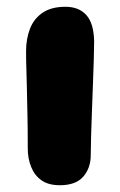

<svg xmlns="http://www.w3.org/2000/svg" viewBox="-20 -537 354 567"><path d="M157 10Q123 10 102.5 -4.5Q82 -19 72 -44Q62 -69 62 -98Q62 -158 61 -199.5Q60 -241 59.5 -271.5Q59 -302 58 -329Q57 -356 57 -386Q57 -422 68.5 -452Q80 -482 106 -499.5Q132 -517 173 -517Q213 -517 235 -492.5Q257 -468 258 -415Q258 -396 257 -362.5Q256 -329 254.5 -289Q253 -249 251.5 -208.5Q250 -168 249 -134Q248 -100 248 -79Q248 -41 226 -15.5Q204 10 157 10Z"/></svg>

Font: Shantell Sans ExtraBold
Style: Regular
Weight: 800
Designer: Stephen Nixon, Anya Danilova, Shantell Martin
Foundry: Arrow Type
Version: Version 1.011;[c5ecc13dd]